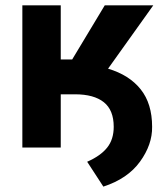

<svg xmlns="http://www.w3.org/2000/svg" viewBox="-20 -548 611 713"><path d="M381.3 -293Q460 -269.5 502.4 -216.3Q544.9 -163.1 544.9 -77.1Q545.9 -11.2 500 52.2Q454.1 115.7 363.8 145L303.7 52.7Q353.5 30.8 377.9 0.2Q402.3 -30.3 402.3 -77.1Q402.3 -139.2 365.5 -168.5Q328.6 -197.8 258.8 -197.8H205.6V0H63V-528.3H205.6V-327.1H248L369.1 -528.3H549.3Z"/></svg>

Font: Roboto Web
Style: Bold
Weight: 700
Designer: Google
Version: Version 1.200310; 2013